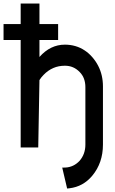

<svg xmlns="http://www.w3.org/2000/svg" viewBox="-69 -855 655 1094"><path d="M417.5 -31.2V-358.4Q417.5 -371.6 415.5 -383.3Q413.6 -395 409.7 -405.8Q405.8 -416.5 399.9 -425.8Q393.6 -436 384.8 -444.8Q367.2 -462.9 346.4 -471.7Q325.7 -480.5 300.8 -480.5Q282.7 -480.5 266.4 -477.3Q250 -474.1 234.9 -467.5Q219.7 -460.9 206.1 -451.4Q192.4 -441.9 179.7 -428.7Q166 -415 155.8 -398.9L148.9 -14.6H48.8V-627H-48.8V-717.8H48.8V-835H155.8V-717.8H262.2V-627H155.8V-530.3Q217.8 -600.6 300.8 -600.6Q332 -600.6 360.6 -592.3Q389.2 -584 413.1 -567.9Q436.5 -552.7 456.5 -529.8Q476.6 -506.8 490.2 -480.5Q503.9 -454.1 510.7 -424.6Q517.6 -395 517.6 -362.8V-31.2Q517.6 73.2 456.5 146.5Q404.8 208.5 326.7 217.8L313.5 219.2L285.6 100.1L304.2 99.6Q350.6 97.2 384.3 61.5Q417.5 23.4 417.5 -31.2Z"/></svg>

Font: Gap Sans
Style: Black
Weight: 400
Designer: Alexandre Liziard and Etienne Ozeray
Foundry: Interstices.io
Version: Version 1.6.1 - December 3. 2014